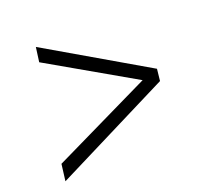

<svg xmlns="http://www.w3.org/2000/svg" viewBox="-102 -708 811 778"><g transform="rotate(-20 304.0 -319.0)"><path d="M552.5 -293 53.5 -42.5 62.5 -114.5 487.5 -320.5 118.5 -532 127 -595 558 -344Z"/></g></svg>

Font: Merriweather 28pt Light
Style: Italic
Weight: 300
Italic angle: -7.8°
Version: Version 2.101